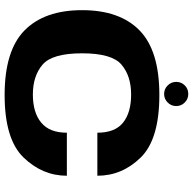

<svg xmlns="http://www.w3.org/2000/svg" viewBox="-22 -828 853 850"><g transform="rotate(90 405.0 -402.5)"><path d="M400 4Q203.5 4 114 -84.2Q24.5 -172.5 24.5 -339Q24.5 -505.5 114 -593.2Q203.5 -681 400 -681Q596 -681 676.8 -598.5Q757.5 -516 757.5 -406.5H567Q567 -484.5 522.5 -520.2Q478 -556 398 -556Q316 -556 265.8 -513.5Q215.5 -471 215.5 -339Q215.5 -206.5 265.8 -163.8Q316 -121 398 -121Q477.5 -121 522.2 -157.8Q567 -194.5 567 -271.5H757.5Q757.5 -163.5 676.8 -79.8Q596 4 400 4ZM395.5 -702Q373.5 -702 357.8 -717.8Q342 -733.5 342 -755.5Q342 -778 357.5 -793.5Q373 -809 395.5 -809Q417.5 -809 433.2 -793.5Q449 -778 449 -755.5Q449 -733.5 433.2 -717.8Q417.5 -702 395.5 -702Z"/></g></svg>

Font: Anybody ExtraExpanded Regular
Style: Bold
Weight: 700
Width: 8
Designer: Tyler Finck
Foundry: Etcetera Type Company
Version: Version 1.010; ttfautohint (v1.8.3) -l 8 -r 50 -G 200 -x 14 